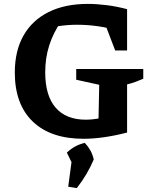

<svg xmlns="http://www.w3.org/2000/svg" viewBox="-20 -701 778 985"><path d="M409 11Q240 11 148 -77.5Q56 -166 56 -329Q56 -440 100.5 -518.5Q145 -597 229 -639Q313 -681 431 -681Q476 -681 527.5 -674.5Q579 -668 632 -654L585 -544Q534 -559 481.5 -566.5Q429 -574 375 -574Q328 -574 281 -567Q234 -560 188 -544L294 -592Q253 -532 232.5 -468Q212 -404 212 -330Q212 -210 265.5 -148.5Q319 -87 420 -87Q456 -87 498 -95.5Q540 -104 589 -120L632 -21Q570 -5 514 3Q458 11 409 11ZM484 -21 489 -266 371 -292V-347H715V-297Q697 -289 676.5 -281.5Q656 -274 632 -268V-21ZM571 -442 489 -656 632 -654V-442ZM330 257 351 99 461 117Q445 155 423.5 191.5Q402 228 374 264ZM365 168 323 82Q344 62 366.5 50Q389 38 415 32Q432 50 443.5 70.5Q455 91 461 117Z"/></svg>

Font: Piazzolla Thin ExtraBold
Style: Regular
Weight: 800
Version: Version 2.005